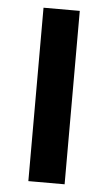

<svg xmlns="http://www.w3.org/2000/svg" viewBox="-50 -694 410 728"><g transform="rotate(5 155.0 -330.0)"><path d="M224 -660V0H86V-660Z"/></g></svg>

Font: Elaine Sans SemiBold
Style: Regular
Weight: 600
Designer: Wei Huang
Foundry: Wei Huang
Version: Version 2.001;December 24, 2019;FontCreator 12.0.0.2547 64-b